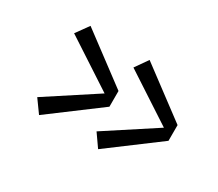

<svg xmlns="http://www.w3.org/2000/svg" viewBox="-76 -642 744 656"><g transform="rotate(30 296.5 -314.0)"><path d="M86 -440 279 -314 86 -188 122 -138 316 -283V-345L122 -490ZM320 -440 513 -314 320 -188 355 -138 549 -283V-345L355 -490Z"/></g></svg>

Font: Space Cowgirl
Style: Regular
Weight: 400
Designer: Valery Marier
Foundry: Valery Marier
Version: Version 1.000;hotconv 1.0.109;makeotfexe 2.5.65596